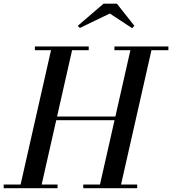

<svg xmlns="http://www.w3.org/2000/svg" viewBox="-60 -996 912 1016"><path d="M208.5 -360V-379.5H568.5V-360ZM409.5 -730.5H321.5L160.5 -19.5H244.5V0H-40.5V-19.5H49L210 -730.5H124.5V-750H409.5ZM831 -750V-730.5H741.5L580.5 -19.5H666V0H380.5V-19.5H469L630 -730.5H545.5V-750ZM362.5 -848 351.5 -859.5 488 -976.5H558.5L651 -859.5L639 -847L521 -924.5Z"/></svg>

Font: Bodoni Moda 11pt Medium
Style: Italic
Weight: 500
Italic angle: -13°
Designer: Owen Earl
Foundry: indestructible type
Version: Version 2.004